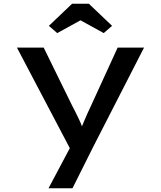

<svg xmlns="http://www.w3.org/2000/svg" viewBox="-20 -783 867 1033"><path d="M241 230 378 -28 375 51 71 -527H215L366 -219Q388 -177 405.5 -140Q423 -103 431 -70L406 -67Q418 -97 434.5 -136Q451 -175 472 -219L613 -527H755L483 4L370 230ZM288 -605 243 -644 368 -763H458L583 -644L538 -605L398 -682H428Z"/></svg>

Font: Lexend Mega Medium
Style: Regular
Weight: 500
Version: Version 1.007